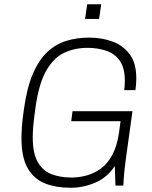

<svg xmlns="http://www.w3.org/2000/svg" viewBox="-20 -873 714 903"><path d="M309 10Q244 10 192.5 -10Q141 -30 111 -80.5Q81 -131 81 -223Q81 -246 83 -276Q85 -306 92 -356Q106 -459 134.5 -525.5Q163 -592 203 -629Q243 -666 292.5 -681Q342 -696 396 -696H402Q458 -696 508 -678Q558 -660 589.5 -618.5Q621 -577 621 -504Q621 -491 620 -477.5Q619 -464 617 -449H564Q566 -461 566.5 -472.5Q567 -484 567 -494Q567 -555 542.5 -588.5Q518 -622 478 -635Q438 -648 391 -648Q333 -648 283.5 -625.5Q234 -603 198.5 -542.5Q163 -482 147 -368Q143 -337 140 -314.5Q137 -292 136 -276Q135 -260 134.5 -248.5Q134 -237 134 -227Q134 -152 157.5 -111Q181 -70 222 -54Q263 -38 316 -38Q351 -38 386.5 -47.5Q422 -57 454 -80Q486 -103 508.5 -145Q531 -187 540 -251L547 -303H315L321 -350H603L571 -119Q564 -66 562 -33Q560 0 560 0H523L520 -92Q483 -37 427 -13.5Q371 10 314 10ZM380 -784 390 -853H456L446 -784Z"/></svg>

Font: Chivo Medium Thin
Style: Italic
Weight: 250
Italic angle: -8.05°
Version: Version 2.002